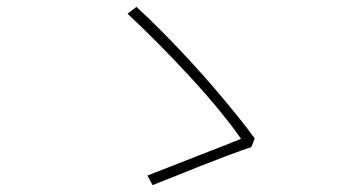

<svg xmlns="http://www.w3.org/2000/svg" viewBox="-20 -636 1040 560"><path d="M713 -207Q683 -197 643 -182Q603 -167 561.5 -150.5Q520 -134 484 -119.5Q448 -105 425 -96L410 -124Q434 -133 471.5 -148Q509 -163 550.5 -179Q592 -195 627.5 -209Q663 -223 683 -231Q659 -266 621 -312.5Q583 -359 537 -409Q491 -459 443 -507.5Q395 -556 352 -596L378 -616Q418 -579 458.5 -538Q499 -497 537.5 -455Q576 -413 610.5 -372.5Q645 -332 674 -296Q703 -260 723 -232Z"/></svg>

Font: Noto Sans KR Thin
Style: Regular
Weight: 100
Designer: Ryoko NISHIZUKA 西塚涼子 (kana, bopomofo & ideographs); Paul D. Hunt (Latin, Greek & Cyrillic); Sandoll Communications 산돌커뮤니
Foundry: Adobe
Version: Version 2.004-H2;hotconv 1.0.118;makeotfexe 2.5.65603